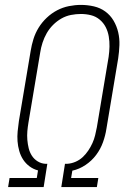

<svg xmlns="http://www.w3.org/2000/svg" viewBox="-20 -763 540 783"><path d="M13 0 19 -37H130L135 -68Q116 -73 100.5 -84.5Q85 -96 74.5 -112Q64 -128 58.5 -147.5Q53 -167 51.5 -187Q50 -207 52 -227.5Q54 -248 57 -269L105 -555Q109 -580 116.5 -604Q124 -628 137.5 -650Q151 -672 170.5 -690.5Q190 -709 213 -721Q236 -733 261 -738Q286 -743 310 -743Q337 -743 363 -737Q389 -731 409.5 -716Q430 -701 443 -679Q456 -657 462 -631.5Q468 -606 467 -579Q466 -552 462 -525L414 -238Q410 -211 400 -183Q390 -155 372 -131Q354 -107 328.5 -90Q303 -73 275 -67L270 -37H381L375 0H230L245 -95H254Q271 -96 287.5 -103Q304 -110 317 -122Q330 -134 340 -149Q350 -164 357 -179.5Q364 -195 368 -211.5Q372 -228 375 -244L423 -531Q426 -552 426.5 -573Q427 -594 423.5 -614.5Q420 -635 411 -652.5Q402 -670 386.5 -683Q371 -696 351 -701Q331 -706 310 -706Q290 -706 269.5 -702Q249 -698 230.5 -687.5Q212 -677 196.5 -661.5Q181 -646 170.5 -627.5Q160 -609 153.5 -589Q147 -569 144 -549L96 -263Q93 -245 91.5 -227.5Q90 -210 91.5 -192.5Q93 -175 97 -158.5Q101 -142 110 -128Q119 -114 133.5 -105Q148 -96 165 -95H173L158 0Z"/></svg>

Font: Iosevka Term Curly XLt Obl
Style: Regular
Weight: 200
Italic angle: -9°
Designer: Belleve Invis
Foundry: Belleve Invis
Version: Version 32.3.0